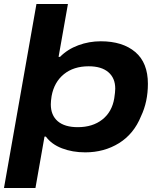

<svg xmlns="http://www.w3.org/2000/svg" viewBox="-31 -744 794 953"><path d="M-11.2 189 149.9 -724.1H306.2L259.8 -461.9H267.1Q304.2 -499.5 357.7 -519.3Q411.1 -539.1 469.2 -539.1Q577.6 -539.1 640.4 -485.8Q703.1 -432.6 703.1 -328.1Q703.1 -238.8 668.9 -167Q633.3 -79.1 559.6 -33.4Q485.8 12.2 392.1 12.2Q328.6 12.2 276.6 -7.8Q224.6 -27.8 196.8 -65.9H189.9L145 189ZM355 -112.8Q428.7 -112.8 476.8 -150.6Q524.9 -188.5 536.1 -255.9Q541 -288.1 541 -304.2Q541 -356.4 506.8 -385.7Q472.7 -415 409.2 -415Q334.5 -415 286.1 -375.7Q237.8 -336.4 225.1 -267.1Q221.2 -241.7 221.2 -226.1Q221.2 -171.9 255.6 -142.3Q290 -112.8 355 -112.8Z"/></svg>

Font: Archivo Expanded
Style: Bold Italic
Weight: 700
Width: 7
Italic angle: -10°
Designer: Hector Gatti
Foundry: Omnibus-Type
Version: Version 2.001